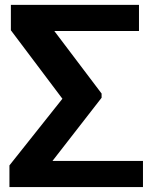

<svg xmlns="http://www.w3.org/2000/svg" viewBox="-20 -755 614 775"><path d="M18.1 0H557.1V-105.5H191.9L390.1 -360.4V-377.4L199.2 -629.9H541V-735.4H23.9V-632.8L231.9 -356.4L18.1 -87.4Z"/></svg>

Font: Winston
Style: Bold
Weight: 700
Designer: Vernon Adams, Kim Jin-seong, David Berlow, Cristiano Sobral
Foundry: The Winston Project Authors
Version: Version 3.004